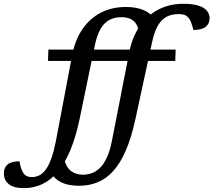

<svg xmlns="http://www.w3.org/2000/svg" viewBox="-188 -755 1128 1016"><path d="M741.5 -492.5 739.5 -432.5H66L68 -492.5ZM194 -464Q209.5 -544.5 248.5 -601.2Q287.5 -658 345.8 -688Q404 -718 477 -718Q519.5 -718 549.5 -709.2Q579.5 -700.5 599.5 -686Q619.5 -671.5 630.5 -653L546.5 -581Q544 -609.5 532.8 -627.8Q521.5 -646 502 -655Q482.5 -664 454.5 -664Q417 -664 389.5 -648.8Q362 -633.5 343.5 -601Q325 -568.5 314 -516L233 -124Q212.5 -27.5 183.5 41.5Q154.5 110.5 117.2 154.5Q80 198.5 35.2 219.5Q-9.5 240.5 -61 240.5Q-116 240.5 -141.8 219.2Q-167.5 198 -167.5 162Q-167.5 131.5 -147.5 115Q-127.5 98.5 -85 98.5Q-81 121 -75.8 136.8Q-70.5 152.5 -62.5 163.5Q-54 174.5 -43.2 178.2Q-32.5 182 -18.5 182Q2 182 20.2 172.8Q38.5 163.5 54.5 141.8Q70.5 120 83.8 83Q97 46 108 -9.5ZM496.5 -481Q512.5 -561 552.2 -617.8Q592 -674.5 650.8 -704.8Q709.5 -735 783 -735Q830.5 -735 861 -725.5Q891.5 -716 906.2 -699Q921 -682 921 -659.5Q921 -629.5 900.5 -613Q880 -596.5 835.5 -596.5Q829.5 -620 823 -637Q816.5 -654 807 -663.5Q797.5 -673.5 785.5 -677Q773.5 -680.5 756.5 -680.5Q719 -680.5 692 -665.5Q665 -650.5 646.5 -617.8Q628 -585 617 -533L527.5 -120Q506.5 -25 477.8 41.5Q449 108 412 149.2Q375 190.5 329.5 209.2Q284 228 230.5 228Q188 228 156.2 217.8Q124.5 207.5 103.8 187.5Q83 167.5 73 139L149 75Q158 124.5 184.5 147Q211 169.5 250.5 169.5Q276.5 169.5 300 160.5Q323.5 151.5 343.5 130.8Q363.5 110 379.2 74.8Q395 39.5 405 -13.5Z"/></svg>

Font: Newsreader 9pt Medium
Style: Italic
Weight: 500
Italic angle: -17°
Designer: Hugues Gentile
Foundry: Production Type
Version: Version 1.003